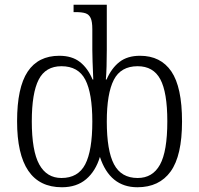

<svg xmlns="http://www.w3.org/2000/svg" viewBox="-20 -779 839 809"><path d="M52 -268Q52 -410 96.5 -477Q141 -544 230 -544Q283 -544 316.5 -518Q350 -492 370 -444H373Q369 -536 369 -568V-656Q369 -688 362 -703Q355 -718 340.5 -723Q326 -728 298 -728H290V-759H430V-568Q430 -533 429 -499Q428 -465 426 -444H429Q450 -492 483.5 -518Q517 -544 570 -544Q657 -544 702 -478Q747 -412 747 -267Q747 -123 699 -56.5Q651 10 559 10Q443 10 401 -118Q383 -58 343 -24Q303 10 241 10Q52 10 52 -268ZM369 -267Q369 -386 339.5 -443Q310 -500 239 -500Q172 -500 143 -443.5Q114 -387 114 -268Q114 -143 145.5 -86Q177 -29 239 -29Q309 -29 339 -86.5Q369 -144 369 -267ZM685 -268Q685 -390 655.5 -445Q626 -500 560 -500Q489 -500 459.5 -442.5Q430 -385 430 -267Q430 -144 460.5 -86.5Q491 -29 560 -29Q623 -29 654 -85Q685 -141 685 -268Z"/></svg>

Font: Noto Serif NarrowLight
Style: Regular
Weight: 300
Width: 4
Designer: Monotype Design Team
Foundry: Monotype Imaging Inc.
Version: Version 1.001